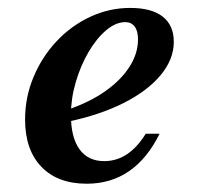

<svg xmlns="http://www.w3.org/2000/svg" viewBox="-20 -448 502 480"><path d="M196.8 11.3Q124.2 11.3 83.5 -31Q42.7 -73.4 42.7 -149.2Q42.7 -204.8 63.7 -255.2Q84.7 -305.6 121.4 -344.8Q158.1 -383.9 205.6 -406Q253.2 -428.2 305.6 -428.2Q358.9 -428.2 386.7 -406.5Q414.5 -384.7 414.5 -343.5Q414.5 -300 381.9 -260.5Q349.2 -221 289.5 -190.7Q229.8 -160.5 148.4 -143.5V-173.4Q204.8 -192.7 244 -220.6Q283.1 -248.4 304 -281.5Q325 -314.5 325 -349.2Q325 -371 316.5 -381.9Q308.1 -392.7 293.5 -392.7Q269.4 -392.7 245.2 -372.2Q221 -351.6 201.2 -317.7Q181.5 -283.9 169.4 -242.7Q157.3 -201.6 157.3 -160.5Q157.3 -104.8 178.6 -75Q200 -45.2 240.3 -45.2Q271.8 -45.2 297.6 -62.5Q323.4 -79.8 344.4 -113.7H379Q348.4 -51.6 302.8 -20.2Q257.3 11.3 196.8 11.3Z"/></svg>

Font: Playfair 9pt
Style: Bold Italic
Weight: 700
Italic angle: -15.6°
Designer: Claus Eggers Sørensen
Foundry: Claus Eggers Sørensen
Version: Version 2.203